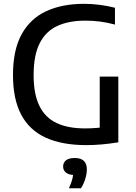

<svg xmlns="http://www.w3.org/2000/svg" viewBox="-20 -770 726 1028"><path d="M442.5 7Q312.5 7 225.2 -32.8Q138 -72.5 93.8 -155.5Q49.5 -238.5 49.5 -368.5Q49.5 -501 95 -585Q140.5 -669 225.8 -709.2Q311 -749.5 429.5 -749.5Q472 -749.5 513.2 -744.2Q554.5 -739 595.5 -728.5V-638.5Q552.5 -650 513.8 -654.8Q475 -659.5 437 -659.5Q348.5 -659.5 286.8 -631Q225 -602.5 192.5 -538.5Q160 -474.5 160 -368Q160 -266.5 190.8 -203.5Q221.5 -140.5 282.5 -111.5Q343.5 -82.5 435 -82.5Q469 -82.5 500 -85.2Q531 -88 557.5 -92.5L514 -51V-360H613.5V-8Q566.5 -0.5 525.5 3.2Q484.5 7 442.5 7ZM349 238Q363 207.5 368 185.8Q373 164 373 142L390.5 167H381.5Q349 167 333.5 154.5Q318 142 318 121.5Q318 100.5 333.5 88.2Q349 76 380.5 76Q413 76 429 91.5Q445 107 445 137Q445 160 436.8 187.2Q428.5 214.5 413.5 238Z"/></svg>

Font: Encode Sans Condensed Thin Medium
Style: Regular
Weight: 500
Version: Version 3.002